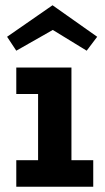

<svg xmlns="http://www.w3.org/2000/svg" viewBox="-20 -711 400 731"><path d="M42 -454H252V-101H335V0H42V-101H125V-353H42ZM180 -691 350 -571 310 -518 181 -597 42 -518 7 -571Z"/></svg>

Font: Podkova ExtraBold
Style: Regular
Weight: 800
Designer: Ilya Yudin
Foundry: Cyreal (www.cyreal.org)
Version: Version 2.103